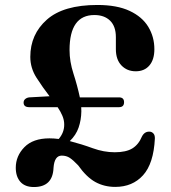

<svg xmlns="http://www.w3.org/2000/svg" viewBox="-20 -738 690 773"><path d="M43.5 -62.5Q43.5 -110 78.2 -145.5Q113 -181 179 -181Q197 -181 216.5 -178.5Q239 -205 238.5 -237Q238.5 -254.5 231.2 -271.8Q224 -289 212 -306.5H98Q75 -306.5 75 -325Q75 -334 81.8 -339.5Q88.5 -345 98 -346L179.5 -350.5Q152 -386 127 -425Q102 -464 102 -509Q102 -600 168.8 -659Q235.5 -718 372 -718Q451 -718 501.8 -694.2Q552.5 -670.5 577 -630Q601.5 -589.5 601.5 -540Q601.5 -498 581.5 -474.5Q561.5 -451 526.5 -451Q491.5 -451 469 -474.5Q446.5 -498 446.5 -540V-588.5Q446.5 -632 423.2 -654.8Q400 -677.5 360 -677.5Q260 -677.5 260 -536.5Q260 -490 275.8 -441.5Q291.5 -393 301.5 -346H459Q479.5 -346 479.5 -326.5Q479.5 -306.5 459 -306.5H307Q307.5 -297.5 307.5 -289.5Q307 -255 296.5 -224.5Q286 -194 261 -170Q309 -157.5 353.5 -141.2Q398 -125 442 -125Q487.5 -125 512.8 -140.5Q538 -156 551.5 -188.5Q562 -209 582.5 -208Q591.5 -207.5 597.8 -200.5Q604 -193.5 603.5 -180Q598.5 -79.5 556 -32.5Q513.5 14.5 444 14.5Q400 14.5 364.2 -5Q328.5 -24.5 294.5 -72.5Q274.5 -93.5 260.8 -102.5Q247 -111.5 228.5 -111.5Q199 -111.5 195.5 -62.5Q192.5 15 116.5 15Q80.5 15 62 -6Q43.5 -27 43.5 -62.5Z"/></svg>

Font: Fraunces 9pt Soft SemiBold
Style: Regular
Weight: 600
Version: Version 1.000;[b76b70a41]